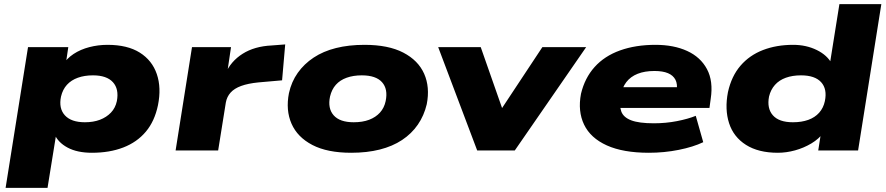

<svg xmlns="http://www.w3.org/2000/svg" viewBox="-20 -725 4269 925"><path d="M7 180 115 -498H309L296 -410H281Q301 -443 334.5 -465Q368 -487 410.5 -498Q453 -509 498 -509Q594 -509 653.5 -471.5Q713 -434 735.5 -368Q758 -302 741 -218Q725 -141 682.5 -90.5Q640 -40 574 -14.5Q508 11 423 11Q352 11 305.5 -14Q259 -39 242 -80H251L209 180ZM389 -136Q430 -136 461.5 -148Q493 -160 514.5 -182.5Q536 -205 543 -238Q554 -296 524 -329Q494 -362 428 -362Q387 -362 355 -350.5Q323 -339 302.5 -316.5Q282 -294 274 -260Q262 -203 292.5 -169.5Q323 -136 389 -136Z M826 0 905 -498H1093L1074 -370H1066Q1092 -430 1149 -466Q1206 -502 1289 -506L1354 -511L1339 -338L1225 -328Q1175 -323 1142 -311Q1109 -299 1091 -279Q1073 -259 1068 -231L1031 0Z M1672 11Q1557 11 1485 -26.5Q1413 -64 1384.5 -129Q1356 -194 1372 -276Q1384 -331 1414.5 -374Q1445 -417 1491 -447.5Q1537 -478 1598.5 -493.5Q1660 -509 1736 -509Q1851 -509 1923 -471.5Q1995 -434 2023.5 -369.5Q2052 -305 2036 -223Q2023 -168 1993 -124.5Q1963 -81 1917 -50.5Q1871 -20 1809.5 -4.5Q1748 11 1672 11ZM1684 -136Q1727 -136 1758.5 -148Q1790 -160 1810.5 -182.5Q1831 -205 1838 -238Q1850 -296 1820.5 -329Q1791 -362 1723 -362Q1682 -362 1650 -350.5Q1618 -339 1598 -316.5Q1578 -294 1570 -260Q1558 -203 1587.5 -169.5Q1617 -136 1684 -136Z M2279 0 2091 -498H2296L2412 -167H2374L2593 -498H2804L2460 0Z M3106 11Q2982 11 2903.5 -24.5Q2825 -60 2794 -124.5Q2763 -189 2779 -273Q2797 -349 2844.5 -402Q2892 -455 2967 -482Q3042 -509 3138 -509Q3226 -509 3290.5 -479.5Q3355 -450 3386 -392Q3417 -334 3404 -249L3398 -205H2935L2950 -305H3265L3240 -286Q3245 -320 3234 -341Q3223 -362 3198 -372.5Q3173 -383 3133 -383Q3086 -383 3052 -369.5Q3018 -356 2997.5 -329.5Q2977 -303 2970 -262V-259Q2963 -217 2973 -188.5Q2983 -160 3020.5 -145.5Q3058 -131 3130 -131Q3188 -131 3241.5 -141.5Q3295 -152 3332 -167L3368 -40Q3320 -17 3250 -3Q3180 11 3106 11Z M3727 11Q3634 11 3574 -27Q3514 -65 3492.5 -131.5Q3471 -198 3487 -281Q3504 -358 3547.5 -408.5Q3591 -459 3656 -484Q3721 -509 3801 -509Q3864 -509 3915 -484Q3966 -459 3988 -417H3978L4024 -705H4226L4114 0H3922L3936 -89H3950Q3926 -56 3889 -34Q3852 -12 3810 -0.5Q3768 11 3727 11ZM3800 -136Q3842 -136 3874 -147.5Q3906 -159 3926.5 -182Q3947 -205 3954 -238Q3966 -296 3936 -329Q3906 -362 3839 -362Q3798 -362 3766 -350.5Q3734 -339 3713.5 -316Q3693 -293 3685 -260Q3674 -203 3703.5 -169.5Q3733 -136 3800 -136Z"/></svg>

Font: Nunito Sans 10pt Expanded Black
Style: Italic
Weight: 900
Width: 7
Italic angle: -9°
Designer: Vernon Adams
Foundry: Vernon Adams
Version: Version 3.101;gftools[0.9.27]